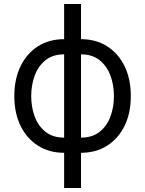

<svg xmlns="http://www.w3.org/2000/svg" viewBox="-20 -747 720 953"><path d="M298.3 186.1V11.4Q224.4 11.4 168.9 -23.8Q113.3 -58.9 82.2 -122.2Q51.1 -185.4 51.1 -269.9Q51.1 -355.1 82.2 -418.7Q113.3 -482.2 168.9 -517.4Q224.4 -552.6 298.3 -552.6V-727.3H382.1V-552.6Q456 -552.6 511.5 -517.4Q567.1 -482.2 598.2 -418.7Q629.3 -355.1 629.3 -269.9Q629.3 -185.4 598.2 -122.2Q567.1 -58.9 511.5 -23.8Q456 11.4 382.1 11.4V186.1ZM382.1 -63.9Q438.2 -63.9 474.4 -92.7Q510.7 -121.4 528.1 -168.3Q545.5 -215.2 545.5 -269.9Q545.5 -324.6 528.1 -371.8Q510.7 -419 474.4 -448.2Q438.2 -477.3 382.1 -477.3ZM298.3 -63.9V-477.3Q242.2 -477.3 206 -448.2Q169.7 -419 152.3 -371.8Q134.9 -324.6 134.9 -269.9Q134.9 -215.2 152.3 -168.3Q169.7 -121.4 206 -92.7Q242.2 -63.9 298.3 -63.9Z"/></svg>

Font: Inter Zeller
Style: Regular
Weight: 400
Designer: Rasmus Andersson; Joe Bland
Foundry: zeller
Version: Version 3.015;git-dec3a8cb1